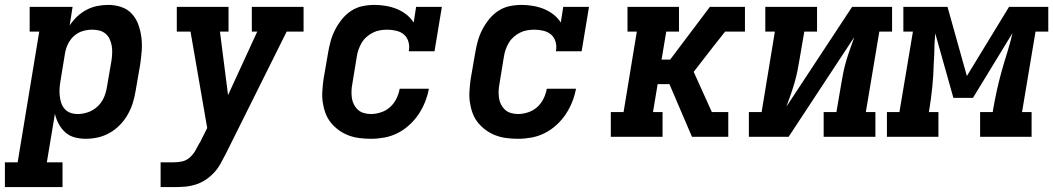

<svg xmlns="http://www.w3.org/2000/svg" viewBox="-58 -558 4295 783"><path d="M-38 205V104H14L102 -429H63V-530H238L226 -454Q239 -474 256.5 -490.5Q274 -507 295 -518Q316 -529 338.5 -533.5Q361 -538 383 -538Q411 -538 436.5 -529.5Q462 -521 479.5 -502Q497 -483 506 -458Q515 -433 518.5 -406.5Q522 -380 520 -352.5Q518 -325 514 -297L495 -187Q491 -162 483.5 -138Q476 -114 463 -91Q450 -68 431 -48.5Q412 -29 389 -16Q366 -3 341 2.5Q316 8 291 8Q268 8 246 2Q224 -4 208 -18.5Q192 -33 181.5 -52.5Q171 -72 166 -94L133 104H197V205ZM259 -93Q280 -93 301.5 -100.5Q323 -108 340 -124Q357 -140 366 -161Q375 -182 378 -203L397 -313Q399 -328 399.5 -343Q400 -358 397.5 -372Q395 -386 389 -399Q383 -412 372 -421Q361 -430 347 -433.5Q333 -437 318 -437Q298 -437 278.5 -431Q259 -425 243.5 -411Q228 -397 219 -378Q210 -359 207 -340L189 -230Q186 -214 185 -198.5Q184 -183 185.5 -168Q187 -153 191.5 -139Q196 -125 205.5 -114Q215 -103 229 -98Q243 -93 259 -93Z M597 205V104H650Q667 104 684 100.5Q701 97 715 85Q729 73 738 57.5Q747 42 755 26L756 25V24Q756 24 756.5 24Q757 24 757 24L787 -36L719 -429H663V-530H874V-429H839L872 -170L991 -429H969V-530H1180V-429H1111L863 69Q852 90 841 110Q830 130 814 147Q798 164 778.5 176.5Q759 189 737 195.5Q715 202 693.5 203.5Q672 205 650 205Z M1455 8Q1431 8 1407.5 5Q1384 2 1363 -6Q1342 -14 1324 -27Q1306 -40 1292 -57Q1278 -74 1270 -95Q1262 -116 1258.5 -139Q1255 -162 1256.5 -185.5Q1258 -209 1261 -233L1280 -343Q1284 -367 1290.5 -390.5Q1297 -414 1308.5 -436.5Q1320 -459 1336.5 -479.5Q1353 -500 1374.5 -514Q1396 -528 1420.5 -533Q1445 -538 1469 -538Q1492 -538 1515.5 -534Q1539 -530 1560 -521.5Q1581 -513 1599 -499Q1617 -485 1629 -466L1639 -530H1744L1714 -349H1609Q1613 -368 1608 -386.5Q1603 -405 1590 -416.5Q1577 -428 1558.5 -432.5Q1540 -437 1521 -437Q1507 -437 1492 -434.5Q1477 -432 1463 -425Q1449 -418 1437 -407.5Q1425 -397 1417 -383.5Q1409 -370 1404 -355.5Q1399 -341 1397 -327L1379 -217Q1376 -202 1375.5 -187Q1375 -172 1377 -158Q1379 -144 1385.5 -131.5Q1392 -119 1402 -110Q1412 -101 1426 -97Q1440 -93 1455 -93Q1475 -93 1496 -100Q1517 -107 1533 -121.5Q1549 -136 1558.5 -155.5Q1568 -175 1572 -196H1691Q1686 -169 1675.5 -142.5Q1665 -116 1649 -92Q1633 -68 1611 -48Q1589 -28 1563 -15Q1537 -2 1509.5 3Q1482 8 1455 8Z M2055 8Q2031 8 2007.5 5Q1984 2 1963 -6Q1942 -14 1924 -27Q1906 -40 1892 -57Q1878 -74 1870 -95Q1862 -116 1858.5 -139Q1855 -162 1856.5 -185.5Q1858 -209 1861 -233L1880 -343Q1884 -367 1890.5 -390.5Q1897 -414 1908.5 -436.5Q1920 -459 1936.5 -479.5Q1953 -500 1974.5 -514Q1996 -528 2020.5 -533Q2045 -538 2069 -538Q2092 -538 2115.5 -534Q2139 -530 2160 -521.5Q2181 -513 2199 -499Q2217 -485 2229 -466L2239 -530H2344L2314 -349H2209Q2213 -368 2208 -386.5Q2203 -405 2190 -416.5Q2177 -428 2158.5 -432.5Q2140 -437 2121 -437Q2107 -437 2092 -434.5Q2077 -432 2063 -425Q2049 -418 2037 -407.5Q2025 -397 2017 -383.5Q2009 -370 2004 -355.5Q1999 -341 1997 -327L1979 -217Q1976 -202 1975.5 -187Q1975 -172 1977 -158Q1979 -144 1985.5 -131.5Q1992 -119 2002 -110Q2012 -101 2026 -97Q2040 -93 2055 -93Q2075 -93 2096 -100Q2117 -107 2133 -121.5Q2149 -136 2158.5 -155.5Q2168 -175 2172 -196H2291Q2286 -169 2275.5 -142.5Q2265 -116 2249 -92Q2233 -68 2211 -48Q2189 -28 2163 -15Q2137 -2 2109.5 3Q2082 8 2055 8Z M2857 0 2866 -54 2856 -75 2855 -78 2845 -101H2912V0ZM2433 0V-101H2485L2539 -429H2501V-530H2711V-429H2659L2640 -315H2675L2837 -530H2944L2935 -476L2944 -530H2980V-429H2899L2850 -367L2771 -265L2845 -101L2856 -75L2866 -54L2857 0H2764L2672 -215H2624L2605 -101H2644V0Z M2996 0V-101H3048L3102 -429H3063V-530H3274V-429H3222L3203 -318Q3199 -293 3194 -268.5Q3189 -244 3182 -220Q3175 -196 3166.5 -171.5Q3158 -147 3149 -123L3417 -530H3580V-429H3528L3473 -101H3512V0H3301V-101H3353L3372 -212Q3376 -237 3381 -261.5Q3386 -286 3393 -310Q3400 -334 3409 -358.5Q3418 -383 3426 -407L3158 0Z M3559 0V-101H3610L3665 -429H3626V-530H3806L3885 -248L4057 -530H4217V-429H4165L4110 -101H4149V0H3939V-101H3991V-106Q3998 -146 4006.5 -185.5Q4015 -225 4026 -264.5Q4037 -304 4049.5 -343.5Q4062 -383 4071 -423L3910 -159H3830L3756 -422Q3754 -401 3753 -379Q3752 -357 3752 -336L3750 -300Q3749 -252 3744 -203Q3739 -154 3731 -106L3730 -101H3769V0Z"/></svg>

Font: Iosevka Slab Extended Oblique
Style: Bold
Weight: 700
Width: 7
Italic angle: -9°
Monospace: yes
Designer: Belleve Invis
Foundry: Belleve Invis
Version: Version 11.1.1; ttfautohint (v1.8.3)